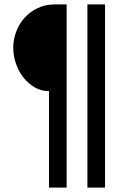

<svg xmlns="http://www.w3.org/2000/svg" viewBox="-20 -720 586 870"><path d="M376 -700H456V130H376ZM202 -307Q167 -307 137.5 -324Q108 -341 86 -369Q64 -397 52 -432.5Q40 -468 40 -504Q40 -540 53 -575.5Q66 -611 90.5 -638.5Q115 -666 150 -683Q185 -700 229 -700H282V130H202Z"/></svg>

Font: PT Sans Caption
Style: Regular
Weight: 400
Designer: A.Korolkova, O.Umpeleva, V.Yefimov
Foundry: ParaType Ltd
Version: Version 2.004W OFL